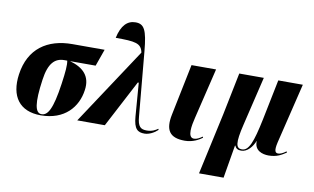

<svg xmlns="http://www.w3.org/2000/svg" viewBox="-94 -966 2264 1386"><g transform="rotate(10 1038.5 -273.0)"><path d="M236 10C411 10 502 -98 519 -225C534 -327 478 -384 377 -412H565L609 -536H373C191 -536 58 -447 31 -254C8 -90 81 10 236 10ZM241 1C193 1 180 -71 205 -245C222 -369 267 -412 336 -412H357C363 -380 359 -331 346 -240C319 -50 286 1 241 1Z M503 0H705L886 -345H893L912 -101C919 -8 948 10 997 10C1031 10 1069 -11 1093 -34L1090 -42C1073 -30 1049 -15 1009 -15C966 -15 943 -29 937 -106L894 -576C880 -731 858 -770 795 -770C736 -770 693 -729 673 -635C816 -635 861 -629 874 -562Z M1292 10C1352 10 1396 -17 1419 -34L1416 -42C1396 -28 1376 -16 1355 -16C1304 -16 1323 -109 1337 -166L1426 -536H1246L1169 -160C1145 -43 1181 10 1292 10Z M1435 224H1615L1656 -19H1658C1667 1 1680 10 1706 10C1752 10 1787 -36 1804 -78H1805C1801 -8 1861 10 1906 10C1967 10 2001 -12 2034 -34L2030 -42C2005 -23 1985 -16 1973 -16C1954 -16 1939 -25 1955 -94L2062 -536H1882L1822 -240C1786 -67 1760 0 1709 0C1666 0 1656 -36 1691 -180L1776 -536H1596L1533 -225Z"/></g></svg>

Font: Noto Serif Display Condensed Black
Style: Italic
Weight: 900
Width: 3
Italic angle: -12°
Designer: Monotype Design Team
Foundry: Monotype Imaging Inc.
Version: Version 2.009